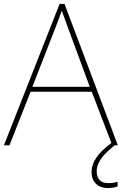

<svg xmlns="http://www.w3.org/2000/svg" viewBox="-20 -736 617 973"><path d="M470 131C470 80 516 36 562 0H577L307 -716H282L0 0H28L135 -271H445L545 -10L544 -11C474 41 444 87 444 135C444 190 480 217 526 217C547 217 565 213 576 209V185C565 189 547 192 528 192C489 192 470 170 470 131ZM325 -594 435 -296H144L260 -593C270 -620 283 -652 293 -682C306 -645 317 -617 325 -594Z"/></svg>

Font: Noto Sans Sinhala Thin
Style: Regular
Weight: 100
Designer: Jelle Bosma - Monotype Design Team
Foundry: Monotype Imaging Inc.
Version: Version 2.006